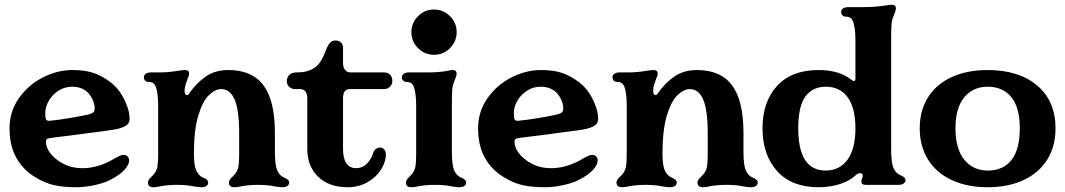

<svg xmlns="http://www.w3.org/2000/svg" viewBox="-20 -776 4471 806"><path d="M125 -34Q75 -65 47.5 -115.5Q20 -166 20 -237Q20 -308 59.5 -364Q99 -420 160 -451Q221 -482 284 -482Q340 -482 376.5 -468.5Q413 -455 446 -429Q469 -411 484.5 -388Q500 -365 509 -342Q517 -323 520.5 -308Q524 -293 524 -276Q524 -260 511 -250Q493 -237 453 -231Q433 -228 320 -213L201 -198Q183 -196 178 -193Q173 -190 173 -181Q173 -143 216 -108Q238 -90 265.5 -80Q293 -70 327 -70Q389 -70 453 -106Q455 -107 457 -108.5Q459 -110 461 -111Q472 -117 482 -121.5Q492 -126 499 -126Q509 -126 515.5 -119.5Q522 -113 522 -102Q522 -88 509 -71Q487 -42 437 -18Q412 -6 373.5 2Q335 10 299 10Q248 10 208 1.5Q168 -7 125 -34ZM345 -294Q368 -299 373.5 -306Q379 -313 377 -331Q375 -344 369 -357.5Q363 -371 353 -383Q327 -412 283 -412Q251 -412 225 -395Q199 -378 184.5 -352.5Q170 -327 170 -301Q170 -282 173 -275Q176 -268 189 -269Q228 -273 267.5 -279.5Q307 -286 345 -294Z M601 -10Q601 -16 605 -22Q609 -28 615 -33Q625 -43 630 -50Q639 -63 641.5 -80.5Q644 -98 644 -130V-332Q644 -385 634 -412Q630 -422 623 -427Q616 -432 604 -432Q595 -432 589.5 -437.5Q584 -443 584 -452Q584 -460 591.5 -466Q599 -472 614 -472H652Q687 -472 729 -479Q746 -482 757 -482Q774 -482 774 -467Q774 -459 767 -444Q765 -436 763 -432Q755 -411 755 -395Q755 -377 765 -377Q770 -377 773 -382Q802 -425 842 -453.5Q882 -482 939 -482Q1038 -482 1086 -418Q1134 -354 1134 -217V-140Q1134 -83 1144 -60Q1154 -38 1174 -30Q1194 -22 1194 -10Q1194 -1 1186.5 4.5Q1179 10 1164 10Q1153 10 1131 6Q1103 0 1063 0Q1021.3 0 988 7Q976 10 964 10Q941 10 941 -10Q941 -16 945 -22Q949 -28 955 -33Q965 -43 970 -50Q979 -63 981.5 -80.5Q984 -98 984 -130V-217Q984 -314 965 -358Q946 -402 908.9 -402Q883 -402 856.5 -376Q830 -350 812 -289.5Q794 -229 794 -129.5Q794 -82.8 804 -59.9Q814 -38 834 -30Q854 -22 854 -10Q854 -1 846.5 4.5Q839 10 824 10Q813 10 791 6Q763 0 723 0Q681.3 0 648 7Q636 10 624 10Q601 10 601 -10Z M1270 -150V-362Q1270 -402 1239 -402H1218Q1204 -402 1194 -411.5Q1184 -421 1184 -435Q1184 -451 1194.5 -461.5Q1205 -472 1225 -472Q1254 -472 1275 -479Q1296 -486 1312 -501Q1330 -518 1347 -562L1350 -570Q1358 -589 1366.5 -597.5Q1375 -606 1389 -606Q1403 -606 1411.5 -597.5Q1420 -589 1420 -575V-512Q1420 -493 1428.5 -482.5Q1437 -472 1450 -472H1592Q1609 -472 1618 -462Q1627 -452 1627 -437Q1627 -422 1617 -412Q1607 -402 1592 -402H1450Q1434 -402 1427 -392.5Q1420 -383 1420 -362V-150Q1420 -110 1434.5 -90Q1449 -70 1475 -70Q1501 -70 1519.5 -88Q1538 -106 1546 -133Q1551 -149 1564.5 -154.5Q1578 -160 1589 -152Q1600 -144 1600 -126Q1599 -94 1578.5 -62.5Q1558 -31 1521.5 -10.5Q1485 10 1440 10Q1361 10 1315.5 -34Q1270 -78 1270 -150Z M1684 -10Q1684 -16 1688 -22Q1692 -28 1698 -33Q1708 -43 1713 -50Q1722 -63 1724.5 -80.5Q1727 -98 1727 -130V-332Q1727 -385 1717 -412Q1713 -422 1706 -427Q1699 -432 1687 -432Q1678 -432 1672.5 -437.5Q1667 -443 1667 -452Q1667 -460 1674.5 -466Q1682 -472 1697 -472H1775Q1825 -472 1860 -479Q1871.1 -482 1880.4 -482Q1897 -482 1897 -467Q1897 -458 1886 -432Q1880 -417.8 1878.5 -398.9Q1877 -380 1877 -343V-332V-140Q1877 -83 1887 -60Q1897 -38 1917 -30Q1937 -22 1937 -10Q1937 -1 1929.5 4.5Q1922 10 1907 10Q1896 10 1874 6Q1846 0 1806 0Q1764.3 0 1731 7Q1719 10 1707 10Q1684 10 1684 -10ZM1707 -640.8Q1707 -680 1734.8 -708Q1762.6 -736 1801.8 -736Q1841 -736 1869 -708.2Q1897 -680.4 1897 -641.2Q1897 -602 1869.2 -574Q1841.4 -546 1802.2 -546Q1763 -546 1735 -573.8Q1707 -601.6 1707 -640.8Z M2092 -34Q2042 -65 2014.5 -115.5Q1987 -166 1987 -237Q1987 -308 2026.5 -364Q2066 -420 2127 -451Q2188 -482 2251 -482Q2307 -482 2343.5 -468.5Q2380 -455 2413 -429Q2436 -411 2451.5 -388Q2467 -365 2476 -342Q2484 -323 2487.5 -308Q2491 -293 2491 -276Q2491 -260 2478 -250Q2460 -237 2420 -231Q2400 -228 2287 -213L2168 -198Q2150 -196 2145 -193Q2140 -190 2140 -181Q2140 -143 2183 -108Q2205 -90 2232.5 -80Q2260 -70 2294 -70Q2356 -70 2420 -106Q2422 -107 2424 -108.5Q2426 -110 2428 -111Q2439 -117 2449 -121.5Q2459 -126 2466 -126Q2476 -126 2482.5 -119.5Q2489 -113 2489 -102Q2489 -88 2476 -71Q2454 -42 2404 -18Q2379 -6 2340.5 2Q2302 10 2266 10Q2215 10 2175 1.5Q2135 -7 2092 -34ZM2312 -294Q2335 -299 2340.5 -306Q2346 -313 2344 -331Q2342 -344 2336 -357.5Q2330 -371 2320 -383Q2294 -412 2250 -412Q2218 -412 2192 -395Q2166 -378 2151.5 -352.5Q2137 -327 2137 -301Q2137 -282 2140 -275Q2143 -268 2156 -269Q2195 -273 2234.5 -279.5Q2274 -286 2312 -294Z M2568 -10Q2568 -16 2572 -22Q2576 -28 2582 -33Q2592 -43 2597 -50Q2606 -63 2608.5 -80.5Q2611 -98 2611 -130V-332Q2611 -385 2601 -412Q2597 -422 2590 -427Q2583 -432 2571 -432Q2562 -432 2556.5 -437.5Q2551 -443 2551 -452Q2551 -460 2558.5 -466Q2566 -472 2581 -472H2619Q2654 -472 2696 -479Q2713 -482 2724 -482Q2741 -482 2741 -467Q2741 -459 2734 -444Q2732 -436 2730 -432Q2722 -411 2722 -395Q2722 -377 2732 -377Q2737 -377 2740 -382Q2769 -425 2809 -453.5Q2849 -482 2906 -482Q3005 -482 3053 -418Q3101 -354 3101 -217V-140Q3101 -83 3111 -60Q3121 -38 3141 -30Q3161 -22 3161 -10Q3161 -1 3153.5 4.5Q3146 10 3131 10Q3120 10 3098 6Q3070 0 3030 0Q2988.3 0 2955 7Q2943 10 2931 10Q2908 10 2908 -10Q2908 -16 2912 -22Q2916 -28 2922 -33Q2932 -43 2937 -50Q2946 -63 2948.5 -80.5Q2951 -98 2951 -130V-217Q2951 -314 2932 -358Q2913 -402 2875.9 -402Q2850 -402 2823.5 -376Q2797 -350 2779 -289.5Q2761 -229 2761 -129.5Q2761 -82.8 2771 -59.9Q2781 -38 2801 -30Q2821 -22 2821 -10Q2821 -1 2813.5 4.5Q2806 10 2791 10Q2780 10 2758 6Q2730 0 2690 0Q2648.3 0 2615 7Q2603 10 2591 10Q2568 10 2568 -10Z M3181 -237Q3181 -349 3242.1 -415.5Q3303.2 -482 3416 -482Q3503.6 -482 3554 -441Q3560 -436 3565 -436Q3571 -436 3571 -444.5V-606Q3571 -659 3561 -686Q3557 -696 3550 -701Q3543 -706 3531 -706Q3522 -706 3516.5 -711.5Q3511 -717 3511 -726Q3511 -734 3518.5 -740Q3526 -746 3541 -746H3599Q3651 -746 3698 -753Q3715 -756 3724.4 -756Q3741 -756 3741 -741Q3741 -732 3730 -706Q3724 -691.8 3722.5 -672.9Q3721 -654 3721 -617V-606V-150Q3721 -93 3731 -70Q3741 -48 3761 -40Q3781 -32 3781 -20Q3781 -11 3773.5 -5.5Q3766 0 3751 0H3613Q3596 0 3596 -15Q3596 -22 3600 -30Q3602 -33 3602 -38Q3602 -43 3599 -46Q3596 -49 3591 -49Q3582 -49 3574 -42Q3548 -17 3506.5 -3.5Q3465 10 3416 10Q3303.2 10 3242.1 -58Q3181 -126 3181 -237ZM3571 -236.8Q3571 -323 3538.5 -367.5Q3506 -412 3447 -412Q3391 -412 3361 -371Q3331 -330 3331 -237.3Q3331 -60 3445.8 -60Q3504 -60 3537.5 -105.3Q3571 -150.7 3571 -236.8Z M3841 -237Q3841 -313 3876 -368Q3911 -423 3975.5 -452.5Q4040 -482 4126 -482Q4257 -482 4334 -417Q4411 -352 4411 -237Q4411 -161 4376 -105.5Q4341.1 -50 4276.6 -20Q4212 10 4126 10Q4040 10 3975.4 -20Q3910.9 -50 3876 -106Q3841 -162 3841 -237ZM4261 -237Q4261 -324 4225.7 -368Q4190.4 -412 4126 -412Q4065 -412 4028 -367.6Q3991 -323.2 3991 -237.1Q3991 -151 4028 -105.5Q4065 -60 4127 -60Q4191.4 -60 4226.2 -104.5Q4261 -148.9 4261 -237Z"/></svg>

Font: Raigarh
Style: Regular
Weight: 400
Designer: jaikishan Patel
Foundry: MagicType
Version: Version 1.000;FEAKit 1.0